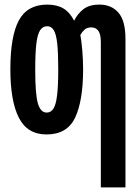

<svg xmlns="http://www.w3.org/2000/svg" viewBox="-20 -574 603 834"><path d="M418 -390Q418 -426 407 -440.5Q396 -455 377 -455Q358 -455 347 -445Q336 -435 329 -422Q334 -397 337.5 -354.5Q341 -312 341 -273Q341 -137 306.5 -63.5Q272 10 182 10Q99 10 62 -62.5Q25 -135 25 -273Q25 -417 62 -485.5Q99 -554 185 -554Q227 -554 255 -537.5Q283 -521 302 -484Q316 -513 341.5 -533.5Q367 -554 412 -554Q464 -554 494.5 -519Q525 -484 525 -404V240H418ZM183 -85Q201 -85 212 -102Q223 -119 228 -160Q233 -201 233 -273Q233 -345 228.5 -385.5Q224 -426 213.5 -443Q203 -460 185 -460Q166 -460 154.5 -443Q143 -426 138 -385Q133 -344 133 -271Q133 -165 144.5 -125Q156 -85 183 -85Z"/></svg>

Font: Noto Sans Mono SemiCondensed SemiBold
Style: Regular
Weight: 600
Width: 4
Designer: Monotype Design Team
Foundry: Monotype Imaging Inc.
Version: Version 2.014; ttfautohint (v1.8.4.7-5d5b)